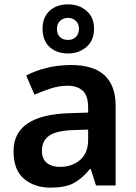

<svg xmlns="http://www.w3.org/2000/svg" viewBox="-20 -850 625 880"><path d="M306 -552Q510 -552 510 -364V0H420L396 -75H392Q356 -31 317.5 -10.5Q279 10 211 10Q138 10 90 -30.5Q42 -71 42 -157Q42 -322 293 -331L384 -334V-357Q384 -412 359 -434.5Q334 -457 290 -457Q251 -457 212.5 -444.5Q174 -432 138 -416L100 -504Q140 -525 192.5 -538.5Q245 -552 306 -552ZM318 -254Q236 -251 204 -227Q172 -203 172 -160Q172 -121 195 -103Q218 -85 254 -85Q309 -85 346.5 -116.5Q384 -148 384 -210V-256ZM292 -605Q239 -605 207 -635Q175 -665 175 -718Q175 -770 207 -800Q239 -830 292 -830Q342 -830 376.5 -800.5Q411 -771 411 -719Q411 -665 376.5 -635Q342 -605 292 -605ZM292 -667Q314 -667 328 -681Q342 -695 342 -718Q342 -741 327.5 -754.5Q313 -768 292 -768Q270 -768 255.5 -754.5Q241 -741 241 -718Q241 -695 254 -681Q267 -667 292 -667Z"/></svg>

Font: Noto Sans Meetei Mayek SemiBold
Style: Regular
Weight: 600
Designer: Monotype Design Team and Neelakash Kshetrimayum
Foundry: Monotype Imaging Inc.
Version: Version 2.002; ttfautohint (v1.8.4.7-5d5b)